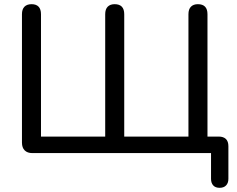

<svg xmlns="http://www.w3.org/2000/svg" viewBox="-20 -732 1134 918"><path d="M1030 166Q1010 166 999.5 154.5Q989 143 989 123V0H135Q111 0 98 -13Q85 -26 85 -50V-664Q85 -688 97 -700Q109 -712 131 -712Q153 -712 164.5 -700Q176 -688 176 -664V-79H483V-664Q483 -688 495 -700Q507 -712 528 -712Q551 -712 562.5 -700Q574 -688 574 -664V-79H881V-664Q881 -688 893 -700Q905 -712 926 -712Q949 -712 960.5 -700Q972 -688 972 -664V-37L930 -79H1026Q1048 -79 1060 -67.5Q1072 -56 1072 -33V123Q1072 143 1061 154.5Q1050 166 1030 166Z"/></svg>

Font: Nunito Medium
Style: Regular
Weight: 500
Designer: Vernon Adams
Foundry: Vernon Adams
Version: Version 3.601